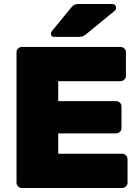

<svg xmlns="http://www.w3.org/2000/svg" viewBox="-20 -933 693 953"><path d="M88 0Q78 0 70 -7.5Q62 -15 62 -26V-674Q62 -685 70 -692.5Q78 -700 88 -700H578Q589 -700 597 -692.5Q605 -685 605 -674V-556Q605 -546 597 -538Q589 -530 578 -530H269V-431H556Q567 -431 575 -423.5Q583 -416 583 -405V-297Q583 -286 575 -278.5Q567 -271 556 -271H269V-170H586Q597 -170 605 -162Q613 -154 613 -143V-26Q613 -15 605 -7.5Q597 0 586 0ZM249 -750Q233 -750 233 -766Q233 -774 238 -779L332 -894Q342 -906 349.5 -909.5Q357 -913 369 -913H537Q556 -913 556 -893Q556 -886 551 -881L411 -766Q403 -759 394.5 -754.5Q386 -750 371 -750Z"/></svg>

Font: Rubik ExtraBold
Style: Regular
Weight: 800
Designer: Hubert and Fischer
Foundry: Hubert and Fischer
Version: Version 2.300;gftools[0.9.30]